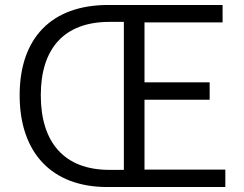

<svg xmlns="http://www.w3.org/2000/svg" viewBox="-20 -752 981 772"><path d="M411 0H886V-70H561V-351H823V-421H561V-662H875V-732H415C187 -732 59 -599 59 -369C59 -139 187 0 411 0ZM420 -69C237 -69 144 -181 144 -369C144 -556 237 -664 420 -664H478V-69Z"/></svg>

Font: Noto Sans HK DemiLight
Style: Regular
Weight: 350
Designer: Ryoko NISHIZUKA 西塚涼子 (kana, bopomofo & ideographs); Paul D. Hunt (Latin, Greek & Cyrillic); Sandoll Communications 산돌커뮤니
Foundry: Adobe
Version: Version 2.004;hotconv 1.0.118;makeotfexe 2.5.65603